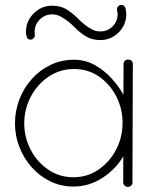

<svg xmlns="http://www.w3.org/2000/svg" viewBox="-20 -731 603 758"><path d="M441.9 -694.3Q441.9 -701.2 446.8 -706.3Q451.7 -711.4 459 -711.4Q471.7 -711.4 475.1 -699.5Q478.5 -687.5 478.5 -674.8Q478.5 -632.8 448.2 -602.8Q418 -572.8 376.5 -572.8Q342.3 -572.8 318.4 -587.9Q294.4 -603 274.9 -623Q255.4 -643.1 234.4 -656.7Q223.6 -664.1 212.2 -669.2Q200.7 -674.3 186 -674.3Q157.7 -674.3 137.2 -654.1Q116.7 -633.8 116.7 -605Q116.7 -601.6 117.2 -598.4Q117.7 -595.2 117.7 -591.8Q117.7 -585 112.5 -579.8Q107.4 -574.7 100.6 -574.7Q89.4 -574.7 85.9 -584.2Q82.5 -593.8 82.5 -605.5Q82.5 -647.5 113 -678Q143.6 -708.5 185.5 -708.5Q220.2 -708.5 244.1 -693.1Q268.1 -677.7 287.8 -657.7Q307.6 -637.7 328.6 -623.5Q339.8 -616.2 350.8 -611.6Q361.8 -606.9 376 -606.9Q404.3 -606.9 424.3 -626.7Q444.3 -646.5 444.3 -675.3Q444.3 -680.2 443.1 -684.8Q441.9 -689.5 441.9 -694.3ZM485.8 -495.6Q504.4 -495.6 504.4 -477.1L502.9 -11.7H503.4Q503.4 -3.9 498 1.5Q492.7 6.8 484.9 6.8Q477.1 6.8 471.7 1.5Q466.3 -3.9 466.3 -11.7V-12.2L466.8 -114.3Q438.5 -64.5 385.5 -29.5Q332.5 5.4 269.5 5.4Q220.7 5.4 178.7 -14.9Q136.7 -35.2 105.5 -70.3Q74.2 -105.5 56.6 -150.4Q39.1 -195.3 39.1 -244.1Q39.1 -293 56.4 -338.1Q73.7 -383.3 105.2 -418.7Q136.7 -454.1 179.2 -474.6Q221.7 -495.1 272 -495.1Q316.4 -495.1 353.8 -474.4Q391.1 -453.6 420.2 -421.9Q449.2 -390.1 467.3 -356.9L467.8 -477.1Q467.8 -495.6 485.8 -495.6ZM463.9 -245.6Q463.9 -301.8 439.2 -350.1Q414.6 -398.4 371.3 -428.5Q328.1 -458.5 272.5 -458.5Q216.3 -458.5 171.6 -428.2Q127 -397.9 101.3 -348.9Q75.7 -299.8 75.7 -244.1Q75.7 -188.5 101.1 -139.9Q126.5 -91.3 170.4 -61.3Q214.4 -31.2 269.5 -31.2Q325.2 -31.2 369.1 -61.5Q413.1 -91.8 438.5 -140.6Q463.9 -189.5 463.9 -245.6Z"/></svg>

Font: Manjari Thin
Style: Regular
Weight: 100
Designer: Santhosh Thottingal <santhosh.thottingal@gmail.com>
Version: Version 2.000